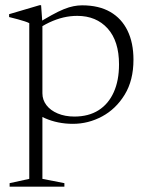

<svg xmlns="http://www.w3.org/2000/svg" viewBox="-20 -466 572 738"><path d="M437.5 -218.5Q437.5 -308 393.8 -356.5Q350 -405 277 -405Q250 -405 223.5 -398.8Q197 -392.5 169.8 -379.8Q142.5 -367 113.5 -346L113 -369Q150.5 -392.5 177.8 -407.5Q205 -422.5 225.5 -430.8Q246 -439 262.8 -442.2Q279.5 -445.5 295.5 -445.5Q360 -445.5 403.8 -420.2Q447.5 -395 470.2 -348.2Q493 -301.5 493 -236.5Q493 -157 459.2 -102Q425.5 -47 372.5 -18.5Q319.5 10 260 10Q231 10 204 4.5Q177 -1 153.2 -11.5Q129.5 -22 110.5 -37H143V221.5L227.5 238V251.5H17V238L92.5 221.5V-377Q86 -380.5 75 -384Q64 -387.5 48.8 -391.8Q33.5 -396 15 -400.5V-411.5L132 -446H138L143 -376V-107.5Q143 -82 158.5 -61.8Q174 -41.5 202 -29.8Q230 -18 266 -18Q320.5 -18 358.8 -42.2Q397 -66.5 417.2 -111.5Q437.5 -156.5 437.5 -218.5Z"/></svg>

Font: Newsreader 24pt Light
Style: Regular
Weight: 300
Designer: Hugues Gentile
Foundry: Production Type
Version: Version 1.003